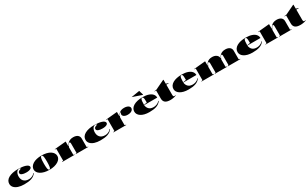

<svg xmlns="http://www.w3.org/2000/svg" viewBox="517 -3458 9920 6188"><g transform="rotate(-30 5477.0 -364.0)"><path d="M441 15Q313 15 219 -16.5Q125 -48 74 -105.5Q23 -163 23 -240Q23 -305 57 -356Q91 -407 154.5 -442.5Q218 -478 306 -496.5Q394 -515 502 -515Q581 -515 651 -506.5Q721 -498 774.5 -480.5Q828 -463 858 -437Q888 -411 888 -377Q888 -349 863 -327.5Q838 -306 793 -295Q748 -284 690 -284Q587 -284 529.5 -309.5Q472 -335 472 -383Q472 -409 489 -429Q506 -449 536 -459Q590 -476 590 -488Q590 -493 583 -497Q576 -501 565 -503Q554 -505 540 -505Q509 -505 483.5 -488.5Q458 -472 440.5 -443.5Q423 -415 413 -377.5Q403 -340 403 -297Q403 -247 417 -203Q431 -159 461 -125.5Q491 -92 538.5 -73Q586 -54 653 -54Q694 -54 735 -66Q776 -78 811.5 -101Q847 -124 869 -157L883 -148Q850 -100 806 -68.5Q762 -37 707 -18.5Q652 0 585.5 7.5Q519 15 441 15Z M1377 -515Q1478 -515 1559.5 -495.5Q1641 -476 1698.5 -439.5Q1756 -403 1787 -354Q1818 -305 1818 -246Q1818 -192 1787.5 -145Q1757 -98 1699.5 -62Q1642 -26 1560.5 -5.5Q1479 15 1377 15Q1273 15 1191 -5.5Q1109 -26 1051.5 -62Q994 -98 964 -145Q934 -192 934 -246Q934 -305 965.5 -354Q997 -403 1055 -439.5Q1113 -476 1195 -495.5Q1277 -515 1377 -515ZM1377 -505Q1350 -505 1337 -468Q1324 -431 1320 -372Q1316 -313 1316 -246Q1316 -200 1317.5 -155Q1319 -110 1325 -74Q1331 -38 1343.5 -16.5Q1356 5 1377 5Q1396 5 1407.5 -16Q1419 -37 1425 -73Q1431 -109 1433.5 -154Q1436 -199 1436 -246Q1436 -296 1434.5 -342.5Q1433 -389 1427.5 -425.5Q1422 -462 1410 -483.5Q1398 -505 1377 -505Z M2827 -10V0H2360V-10L2400 -20V-365Q2400 -397 2391.5 -412.5Q2383 -428 2370 -428Q2357 -428 2344.5 -414.5Q2332 -401 2319.5 -380.5Q2307 -360 2297 -338Q2287 -316 2280 -300V-20L2320 -10V0H1852V-10L1902 -20V-464H1852V-475L2280 -515V-352L2288 -344Q2313 -397 2350 -435.5Q2387 -474 2437.5 -494.5Q2488 -515 2555 -515Q2607 -515 2648 -503.5Q2689 -492 2717.5 -469.5Q2746 -447 2761.5 -414.5Q2777 -382 2777 -340V-20Z M3278 15Q3150 15 3056 -16.5Q2962 -48 2911 -105.5Q2860 -163 2860 -240Q2860 -305 2894 -356Q2928 -407 2991.5 -442.5Q3055 -478 3143 -496.5Q3231 -515 3339 -515Q3418 -515 3488 -506.5Q3558 -498 3611.5 -480.5Q3665 -463 3695 -437Q3725 -411 3725 -377Q3725 -349 3700 -327.5Q3675 -306 3630 -295Q3585 -284 3527 -284Q3424 -284 3366.5 -309.5Q3309 -335 3309 -383Q3309 -409 3326 -429Q3343 -449 3373 -459Q3427 -476 3427 -488Q3427 -493 3420 -497Q3413 -501 3402 -503Q3391 -505 3377 -505Q3346 -505 3320.5 -488.5Q3295 -472 3277.5 -443.5Q3260 -415 3250 -377.5Q3240 -340 3240 -297Q3240 -247 3254 -203Q3268 -159 3298 -125.5Q3328 -92 3375.5 -73Q3423 -54 3490 -54Q3531 -54 3572 -66Q3613 -78 3648.5 -101Q3684 -124 3706 -157L3720 -148Q3687 -100 3643 -68.5Q3599 -37 3544 -18.5Q3489 0 3422.5 7.5Q3356 15 3278 15Z M3760 0V-10L3810 -25V-464H3760V-475L4188 -515V-362L4196 -354Q4214 -390 4234 -417.5Q4254 -445 4278 -462Q4311 -490 4354 -502.5Q4397 -515 4456 -515Q4510 -515 4555 -500.5Q4600 -486 4627 -458.5Q4654 -431 4654 -392Q4654 -354 4628 -324Q4602 -294 4556.5 -277.5Q4511 -261 4451 -261Q4395 -261 4353.5 -275.5Q4312 -290 4289 -316Q4266 -342 4266 -374Q4266 -391 4271 -404.5Q4276 -418 4281.5 -428Q4287 -438 4287 -444Q4287 -450 4281 -450Q4272 -450 4258.5 -436Q4245 -422 4227 -391Q4217 -375 4207 -353Q4197 -331 4188 -307V-25L4238 -10V0Z M5134 -515Q5271 -515 5362.5 -482.5Q5454 -450 5499.5 -394Q5545 -338 5545 -266H5054V-276L5173 -296Q5173 -364 5170.5 -410.5Q5168 -457 5156.5 -481Q5145 -505 5118 -505Q5098 -505 5085 -484Q5072 -463 5065 -413.5Q5058 -364 5058 -276Q5058 -243 5069 -208.5Q5080 -174 5101.5 -143.5Q5123 -113 5155 -92Q5187 -71 5228 -64Q5266 -56 5308 -58Q5350 -60 5389.5 -72Q5429 -84 5462.5 -105.5Q5496 -127 5518 -157L5532 -148Q5500 -101 5456.5 -69.5Q5413 -38 5358.5 -19.5Q5304 -1 5238.5 7Q5173 15 5096 15Q4996 15 4917.5 -5Q4839 -25 4785.5 -60Q4732 -95 4704.5 -141.5Q4677 -188 4677 -240Q4677 -305 4710.5 -356Q4744 -407 4805 -442.5Q4866 -478 4950 -496.5Q5034 -515 5134 -515ZM5191 -571 4837 -692 5149 -743 5197 -576Z M5880 15Q5751 15 5689.5 -34Q5628 -83 5628 -181V-480H5568V-490L5649 -500L5991 -664H6006V-515L6096 -490V-480H6006V-100Q6006 -63 6018 -46.5Q6030 -30 6049 -30Q6058 -30 6068.5 -34Q6079 -38 6089 -45V-25Q6075 -16 6049 -8.5Q6023 -1 5992 4.5Q5961 10 5931.5 12.5Q5902 15 5880 15Z M6591 -515Q6728 -515 6819.5 -482.5Q6911 -450 6956.5 -394Q7002 -338 7002 -266H6511V-276L6630 -296Q6630 -364 6627.5 -410.5Q6625 -457 6613.5 -481Q6602 -505 6575 -505Q6555 -505 6542 -484Q6529 -463 6522 -413.5Q6515 -364 6515 -276Q6515 -243 6526 -208.5Q6537 -174 6558.5 -143.5Q6580 -113 6612 -92Q6644 -71 6685 -64Q6723 -56 6765 -58Q6807 -60 6846.5 -72Q6886 -84 6919.5 -105.5Q6953 -127 6975 -157L6989 -148Q6957 -101 6913.5 -69.5Q6870 -38 6815.5 -19.5Q6761 -1 6695.5 7Q6630 15 6553 15Q6453 15 6374.5 -5Q6296 -25 6242.5 -60Q6189 -95 6161.5 -141.5Q6134 -188 6134 -240Q6134 -305 6167.5 -356Q6201 -407 6262 -442.5Q6323 -478 6407 -496.5Q6491 -515 6591 -515Z M7037 0V-10L7087 -23V-457H7037V-468L7465 -508V-352L7473 -344Q7493 -398 7526 -436.5Q7559 -475 7608 -495Q7657 -515 7725 -515Q7773 -515 7813.5 -503Q7854 -491 7884 -468.5Q7914 -446 7930.5 -415Q7947 -384 7947 -346V-23L7992 -10V0H7535V-10L7575 -23V-365Q7575 -397 7566.5 -412.5Q7558 -428 7545 -428Q7534 -428 7523 -415Q7512 -402 7502 -382Q7492 -362 7482.5 -340Q7473 -318 7465 -300V-23L7505 -10V0ZM8017 0V-10L8057 -23V-365Q8057 -397 8048.5 -412.5Q8040 -428 8027 -428Q8016 -428 8004 -414Q7992 -400 7981 -378Q7970 -356 7960.5 -332.5Q7951 -309 7944 -290V-355L7955 -344Q7975 -397 8010 -435.5Q8045 -474 8095 -494.5Q8145 -515 8213 -515Q8264 -515 8305 -503.5Q8346 -492 8375 -469.5Q8404 -447 8419.5 -414.5Q8435 -382 8435 -340V-23L8485 -10V0Z M8975 -515Q9112 -515 9203.5 -482.5Q9295 -450 9340.5 -394Q9386 -338 9386 -266H8895V-276L9014 -296Q9014 -364 9011.5 -410.5Q9009 -457 8997.5 -481Q8986 -505 8959 -505Q8939 -505 8926 -484Q8913 -463 8906 -413.5Q8899 -364 8899 -276Q8899 -243 8910 -208.5Q8921 -174 8942.5 -143.5Q8964 -113 8996 -92Q9028 -71 9069 -64Q9107 -56 9149 -58Q9191 -60 9230.5 -72Q9270 -84 9303.5 -105.5Q9337 -127 9359 -157L9373 -148Q9341 -101 9297.5 -69.5Q9254 -38 9199.5 -19.5Q9145 -1 9079.5 7Q9014 15 8937 15Q8837 15 8758.5 -5Q8680 -25 8626.5 -60Q8573 -95 8545.5 -141.5Q8518 -188 8518 -240Q8518 -305 8551.5 -356Q8585 -407 8646 -442.5Q8707 -478 8791 -496.5Q8875 -515 8975 -515Z M10396 -10V0H9929V-10L9969 -20V-365Q9969 -397 9960.5 -412.5Q9952 -428 9939 -428Q9926 -428 9913.5 -414.5Q9901 -401 9888.5 -380.5Q9876 -360 9866 -338Q9856 -316 9849 -300V-20L9889 -10V0H9421V-10L9471 -20V-464H9421V-475L9849 -515V-352L9857 -344Q9882 -397 9919 -435.5Q9956 -474 10006.5 -494.5Q10057 -515 10124 -515Q10176 -515 10217 -503.5Q10258 -492 10286.5 -469.5Q10315 -447 10330.5 -414.5Q10346 -382 10346 -340V-20Z M10718 15Q10589 15 10527.5 -34Q10466 -83 10466 -181V-480H10406V-490L10487 -500L10829 -664H10844V-515L10934 -490V-480H10844V-100Q10844 -63 10856 -46.5Q10868 -30 10887 -30Q10896 -30 10906.5 -34Q10917 -38 10927 -45V-25Q10913 -16 10887 -8.5Q10861 -1 10830 4.5Q10799 10 10769.5 12.5Q10740 15 10718 15Z"/></g></svg>

Font: Kalnia SemiExpanded
Style: Bold
Weight: 700
Width: 6
Designer: Frida Medrano
Foundry: Frida Medrano
Version: Version 1.105